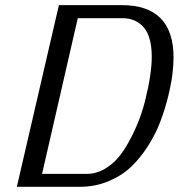

<svg xmlns="http://www.w3.org/2000/svg" viewBox="-20 -720 689 740"><path d="M648.9 -498Q648.9 -469.7 644.3 -432.4Q639.6 -395 627.7 -346.7Q615.7 -298.3 597.9 -251.2Q580.1 -204.1 551 -158.2Q522 -112.3 485.8 -77.6Q449.7 -43 398.2 -21.5Q346.7 0 287.1 0H44.9L207 -700.2H449.2Q648.9 -700.2 648.9 -498ZM279.8 -649.9 142.1 -49.8H314Q355.5 -49.8 392.8 -74.7Q430.2 -99.6 456.5 -140.1Q482.9 -180.7 504.4 -229.7Q525.9 -278.8 538.8 -330.1Q551.8 -381.3 558.3 -424.8Q564.9 -468.3 564.9 -500Q564.9 -578.6 534.2 -614.3Q503.4 -649.9 452.1 -649.9Z"/></svg>

Font: Pfennig
Style: Italic
Weight: 500
Italic angle: -13°
Version: Version 20120410 ; ttfautohint (v0.8)